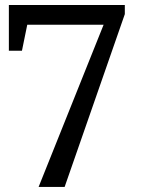

<svg xmlns="http://www.w3.org/2000/svg" viewBox="-20 -740 569 760"><path d="M474.1 -684.1 235.8 0H132.8L390.1 -642.1H87.9L66.9 -539.1H15.1V-720.2H474.1Z"/></svg>

Font: Amethysta
Style: Regular
Weight: 400
Designer: Konstantin Vinogradov, Alexei Vanyashin
Foundry: Cyreal (www.cyreal.org)
Version: Version 1.003